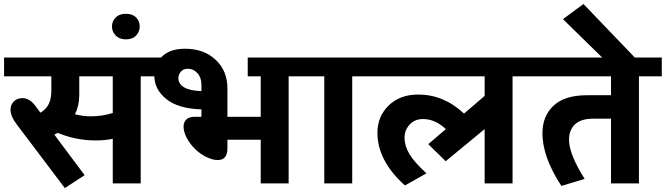

<svg xmlns="http://www.w3.org/2000/svg" viewBox="-35 -917 3329 960"><path d="M419.4 -335.4Q476.1 -335.4 528.8 -352.1V-535.2H361.3V-441.9Q361.3 -388.7 339.8 -345.7Q381.3 -335.4 419.4 -335.4ZM388.2 -41 289.1 23.4 49.8 -293.5Q17.6 -335 17.6 -368.7Q17.6 -392.6 33.9 -409.4Q50.3 -426.3 76.7 -426.3Q112.3 -426.3 140.6 -389.2L167 -353.5Q195.3 -370.1 208.5 -396.5Q221.7 -422.9 221.7 -463.4V-535.2H-14.6V-629.4H783.2V-535.2H668.5V0H528.8V-223.1Q490.7 -214.8 442.4 -214.8Q344.7 -214.8 252.9 -252.9Q247.6 -249.5 236.8 -243.7Z M524.9 -784.7Q524.9 -810.5 543.2 -829.3Q561.5 -848.1 594.2 -848.1Q627.9 -848.1 645.8 -829.3Q663.6 -810.5 663.6 -784.7Q663.6 -758.8 645.8 -739.5Q627.9 -720.2 594.2 -720.2Q562 -720.2 543.5 -739.3Q524.9 -758.3 524.9 -784.7Z M856.9 -525.9Q856.9 -497.6 885.3 -480.5Q913.6 -463.4 972.2 -461.4V-493.2Q972.2 -528.8 952.4 -551Q932.6 -573.2 903.3 -573.2Q881.8 -573.2 869.4 -558.8Q856.9 -544.4 856.9 -525.9ZM1268.6 0V-218.3H1102.1V-174.8Q1102.1 -116.7 1053.2 -116.7Q1028.3 -116.7 996.6 -132.1Q964.8 -147.5 939.5 -172.9Q914.6 -197.3 898.7 -227.5Q882.8 -257.8 882.8 -283.7Q882.8 -306.2 896.7 -319.6Q910.6 -333 937 -333H972.2V-370.1Q856.9 -373.5 796.6 -421.6Q736.3 -469.7 736.3 -542Q736.3 -595.7 775.4 -634.5Q814.5 -673.3 890.1 -673.3Q984.9 -673.3 1043.5 -617.9Q1102.1 -562.5 1102.1 -475.6V-333H1268.6V-535.2H1203.6V-629.4H1522.9V-535.2H1408.2V0Z M1586.4 0V-535.2H1493.7V-629.4H1840.8V-535.2H1726.1V0Z M2097.2 -50.3 1989.7 10.3Q1852.1 -113.3 1852.1 -252.9Q1852.1 -334.5 1908.2 -389.4Q1964.4 -444.3 2056.2 -444.3Q2183.6 -444.3 2285.2 -349.1L2388.2 -437.5V-535.2H1798.8V-629.4H2642.1V-535.2H2527.8V0H2388.2V-271.5L2193.4 -110.8L2106.4 -196.3L2194.3 -271.5Q2140.6 -321.8 2080.1 -321.8Q2039.1 -321.8 2013.4 -294.4Q1987.8 -267.1 1987.8 -228.5Q1987.8 -187.5 2012 -147Q2036.1 -106.4 2097.2 -50.3Z M2772 12.7Q2675.8 -133.8 2677.2 -253.9Q2678.2 -337.9 2733.6 -389.4Q2789.1 -440.9 2900.9 -440.9H3020V-535.2H2612.8V-629.4H3273.9V-535.2H3159.7V0H3020V-323.7H2933.1Q2869.6 -323.7 2839.8 -295.2Q2810.1 -266.6 2810.1 -219.2Q2810.1 -146 2888.2 -22.5Z M3160.2 -607.4H2998.5L2779.8 -821.3L2882.3 -897Z"/></svg>

Font: Khula Bold
Style: Regular
Weight: 700
Designer: Erin McLaughlin, Steve Matteson
Version: Version 1.000;PS 1.0;hotconv 1.0.72;makeotf.lib2.5.5900